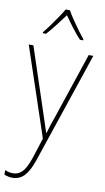

<svg xmlns="http://www.w3.org/2000/svg" viewBox="-108 -812 602 1104"><g transform="rotate(10 193.5 -260.0)"><path d="M8 -528H35L157 -160Q173 -112 181 -87Q189 -62 195 -45H197Q210 -92 234 -158L358 -528H385L167 119Q145 184 117 213.5Q89 243 47 243Q24 243 0 233V207Q12 212 23 214.5Q34 217 47 217Q78 217 100.5 194Q123 171 144 109L182 -9ZM207 -763Q219 -741 238.5 -712Q258 -683 278 -656Q298 -629 312 -612V-606H293Q268 -633 241.5 -668Q215 -703 195 -732Q174 -704 147 -668.5Q120 -633 95 -606H76V-612Q92 -631 112 -658.5Q132 -686 151 -714Q170 -742 182 -763Z"/></g></svg>

Font: Noto Sans Myanmar UI SemiCondensed Thin
Style: Regular
Weight: 100
Width: 4
Designer: Monotype Design Team
Foundry: Monotype Imaging Inc.
Version: Version 2.103; ttfautohint (v1.8.4.7-5d5b)